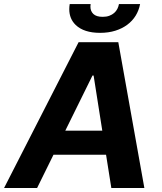

<svg xmlns="http://www.w3.org/2000/svg" viewBox="-42 -938 810 958"><path d="M457.4 -774.1Q376.8 -774.1 335.9 -813.2Q303.6 -844.1 303.6 -892.4Q303.6 -904.1 305.8 -917.6H410.2Q409.1 -911.2 409.1 -905.2Q409.1 -882.5 423.8 -868.3Q438.6 -854 470.5 -854Q489.3 -854 503.6 -859.4Q517.8 -864.7 527.7 -873.4Q537.6 -882.1 543.5 -893.6Q549.4 -905.2 551.5 -917.6H657Q650.9 -886 634.8 -859.7Q618.6 -833.5 593 -814.5Q567.5 -795.5 533.4 -784.8Q499.3 -774.1 457.4 -774.1ZM678.3 0H513.5L487.2 -165.8H224.8L143.1 0H-21.7L350.1 -727.3H548.3ZM468.4 -285.9 425.1 -561.1H419.4L283.7 -285.9Z"/></svg>

Font: Linik Sans
Style: Bold Italic
Weight: 700
Italic angle: 9°
Designer: Fonts by Rasmus Andersson / Changes by Cristiano Sobral with parts from Marc Monis
Foundry: rsms
Version: Version 3.020; ttfautohint (v1.6)